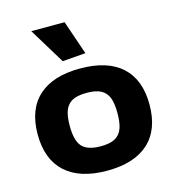

<svg xmlns="http://www.w3.org/2000/svg" viewBox="-119 -908 926 1018"><g transform="rotate(-15 344.0 -398.5)"><path d="M344 11Q195 11 116 -61Q37 -133 37 -270Q37 -407 116 -478.5Q195 -550 344 -550Q494 -550 572.5 -478.5Q651 -407 651 -270Q651 -133 572.5 -61Q494 11 344 11ZM344 -123Q380 -123 404.5 -130.5Q429 -138 445 -155.5Q461 -173 468 -201Q475 -229 475 -270Q475 -311 468 -339Q461 -367 445 -384Q429 -401 404.5 -408.5Q380 -416 344 -416Q309 -416 284 -408.5Q259 -401 243 -383.5Q227 -366 220 -338Q213 -310 213 -270Q213 -188 243 -155.5Q273 -123 344 -123ZM266 -611 146 -808H329L393 -621Z"/></g></svg>

Font: Encode Sans Wide
Style: Bold
Weight: 700
Designer: Pablo Impallari, Andres Torresi
Foundry: Pablo Impallari, Andres Torresi
Version: Version 1.000; ttfautohint (v1.00) -l 8 -r 50 -G 200 -x 14 -